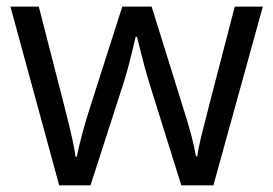

<svg xmlns="http://www.w3.org/2000/svg" viewBox="-20 -555 818 575"><path d="M522.9 0 424.8 -314Q415.5 -342.8 390.1 -444.8H386.2Q366.7 -359.4 352.1 -313L251 0H157.2L11.2 -535.2H96.2Q147.9 -333.5 175 -228Q202.1 -122.6 206.1 -85.9H210Q215.3 -113.8 227.3 -158Q239.3 -202.1 248 -228L346.2 -535.2H434.1L529.8 -228Q557.1 -144 566.9 -86.9H570.8Q572.8 -104.5 581.3 -141.1Q589.8 -177.7 683.1 -535.2H767.1L619.1 0Z"/></svg>

Font: f02954597
Style: Regular
Weight: 400
Foundry: Ascender Corporation
Version: Version 1.10